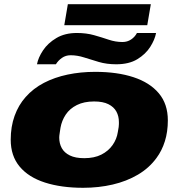

<svg xmlns="http://www.w3.org/2000/svg" viewBox="-20 -882 850 914"><path d="M376 12Q272 12 194 -13Q116 -38 73.5 -89Q31 -140 31 -217Q31 -279 49.5 -330.5Q68 -382 102 -420Q138 -461 189 -487.5Q240 -514 302 -527Q364 -540 433 -540Q538 -540 615.5 -514.5Q693 -489 736 -438Q779 -387 779 -309Q779 -255 765 -210Q751 -165 725 -130Q690 -82 636.5 -50.5Q583 -19 516.5 -3.5Q450 12 376 12ZM381 -129Q429 -129 462.5 -146Q496 -163 516 -191.5Q536 -220 541 -254Q544 -269 545 -277.5Q546 -286 546 -291.5Q546 -297 546 -301Q546 -329 534 -351Q522 -373 496 -386Q470 -399 428 -399Q380 -399 346 -382Q312 -365 293 -336.5Q274 -308 268 -274Q266 -260 264.5 -251Q263 -242 262.5 -236.5Q262 -231 262 -227Q262 -199 274 -177Q286 -155 312.5 -142Q339 -129 381 -129ZM156 -576Q162 -608 185 -642.5Q208 -677 248.5 -701Q289 -725 346 -725Q391 -725 428 -714.5Q465 -704 497.5 -693Q530 -682 563 -682Q586 -682 604 -694Q622 -706 632 -725H723Q717 -693 695 -658.5Q673 -624 633.5 -600Q594 -576 533 -576Q488 -576 450.5 -587Q413 -598 380.5 -608.5Q348 -619 316 -619Q293 -619 275 -606.5Q257 -594 246 -576ZM286 -762 303 -862H698L681 -762Z"/></svg>

Font: Archivo Expanded Black
Style: Italic
Weight: 900
Width: 7
Italic angle: -10°
Designer: Hector Gatti
Foundry: Omnibus-Type
Version: Version 2.001